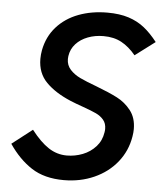

<svg xmlns="http://www.w3.org/2000/svg" viewBox="-53 -781 710 837"><g transform="rotate(5 302.0 -362.0)"><path d="M260.5 -98.5Q296.5 -98.5 330 -111.5Q363.5 -124.5 387 -150.5Q410.5 -176.5 416 -213Q417.5 -221.5 417.5 -228.5Q417.5 -252.5 404.5 -268Q391.5 -283.5 371.2 -293Q351 -302.5 313 -316Q299 -321 283.8 -326.5Q268.5 -332 256 -337.5Q188.5 -366 149 -406Q109.5 -446 109.5 -508.5Q109.5 -527 113 -546Q124.5 -606.5 162.5 -649Q200.5 -691.5 257.5 -713Q314.5 -734.5 383.5 -734.5Q437 -734.5 476.5 -721.8Q516 -709 545.8 -685.2Q575.5 -661.5 604 -625L517 -559.5Q487.5 -595 454.2 -613Q421 -631 375.5 -631Q338.5 -631 307 -619Q275.5 -607 255 -584.5Q234.5 -562 230 -531Q229 -522 229 -518Q229 -491 246.5 -471.8Q264 -452.5 290.8 -439.8Q317.5 -427 362.5 -410.5Q420.5 -388.5 456 -370.2Q491.5 -352 516.8 -319.8Q542 -287.5 542 -238.5Q542 -223.5 539 -206Q528.5 -142 489.2 -93.2Q450 -44.5 389.5 -17.5Q329 9.5 257 9.5Q172 9.5 115.5 -27.2Q59 -64 15.5 -128.5L104.5 -197.5Q144 -146.5 180.8 -122.5Q217.5 -98.5 260.5 -98.5Z"/></g></svg>

Font: JuliaMono SemiBold
Style: Italic
Weight: 600
Italic angle: -9°
Monospace: yes
Designer: cormullion
Foundry: corm
Version: Version 0.056; ttfautohint (v1.8.4)